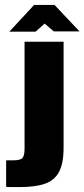

<svg xmlns="http://www.w3.org/2000/svg" viewBox="-20 -761 344 782"><path d="M59 1Q51 1 32 1Q13 1 5 0V-108H34Q63 -108 71.5 -117.5Q80 -127 80 -156V-591H239V-159Q239 -96 220.5 -61Q202 -26 162.5 -12.5Q123 1 59 1ZM18 -632 119 -741H202L304 -633H199L162 -665L125 -632Z"/></svg>

Font: Alumni Sans Black
Style: Regular
Weight: 900
Designer: Robert E. Leuschke
Foundry: Robert E. Leuschke
Version: Version 1.018